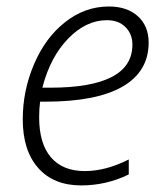

<svg xmlns="http://www.w3.org/2000/svg" viewBox="-20 -559 493 589"><path d="M229 9.8Q144.5 9.8 97.2 -43.7Q49.8 -97.2 49.8 -192.9Q49.8 -281.2 84.5 -362.3Q119.1 -443.4 179.9 -491.2Q240.7 -539.1 314 -539.1Q369.6 -539.1 402.8 -509.3Q436 -479.5 436 -428.2Q436 -339.8 356.2 -293.5Q276.4 -247.1 119.1 -247.1H103Q100.1 -225.6 100.1 -199.2Q100.1 -118.7 136.2 -76.4Q172.4 -34.2 240.2 -34.2Q304.7 -34.2 375 -69.8V-23.9Q306.6 9.8 229 9.8ZM308.1 -497.1Q244.1 -497.1 189.2 -440.7Q134.3 -384.3 109.9 -290H133.8Q386.2 -290 386.2 -421.9Q386.2 -454.6 365 -475.8Q343.8 -497.1 308.1 -497.1Z"/></svg>

Font: CAA NEO Sans Light
Style: Italic
Weight: 300
Italic angle: -12°
Version: Version 1.10